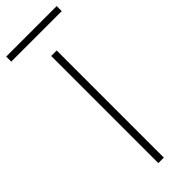

<svg xmlns="http://www.w3.org/2000/svg" viewBox="-318 -866 887 887"><g transform="rotate(-45 126.0 -422.5)"><path d="M110 -700H146V0H110ZM-39 -845H291V-812H-39Z"/></g></svg>

Font: Overpass Thin
Style: Regular
Weight: 100
Designer: Delve Withrington, Thomas Jockin
Foundry: Delve Fonts
Version: Version 3.000;DELV;Overpass